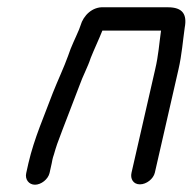

<svg xmlns="http://www.w3.org/2000/svg" viewBox="-20 -482 529 527"><path d="M116 -7 122 -34C123 -39 124 -47 128 -58C131 -69 134 -78 137 -87C156 -139 179 -196 198 -247C207 -273 221 -298 229 -323C239 -348 251 -373 261 -398H422C417 -363 415 -330 406 -292L341 -8C337 9 346 24 364 24C382 24 401 9 405 -8L470 -292C479 -331 482 -371 487 -406C494 -443 481 -462 441 -462H265C234 -464 209 -440 201 -412C200 -409 199 -406 197 -401C187 -377 175 -354 167 -329C156 -298 138 -260 125 -227C102 -165 74 -103 58 -34L52 -7C48 10 59 25 76 25C93 25 112 10 116 -7Z"/></svg>

Font: Electronic
Style: SeBdIt
Weight: 600
Version: Version 1.011